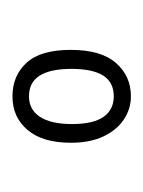

<svg xmlns="http://www.w3.org/2000/svg" viewBox="19 -829 230 308"><g transform="rotate(-90 134.0 -675.0)"><path d="M133.5 -580Q113.5 -580 96.5 -591.2Q79.5 -602.5 69.2 -624Q59 -645.5 59 -676.5Q59 -721.5 79.5 -745.8Q100 -770 133.5 -770Q166.5 -770 187.2 -747.5Q208 -725 208 -676.5Q208 -628 187 -604Q166 -580 133.5 -580ZM133.5 -607.5Q156 -607.5 166.8 -624.5Q177.5 -641.5 177.5 -675.5Q177.5 -709 166.8 -726.2Q156 -743.5 133.5 -743.5Q112 -743.5 100.5 -725.8Q89 -708 89 -674.5Q89 -640.5 100.5 -624Q112 -607.5 133.5 -607.5Z"/></g></svg>

Font: Imbue Thin
Style: Regular
Weight: 100
Designer: Tyler Finck
Foundry: Etcetera Type Company
Version: Version 1.102